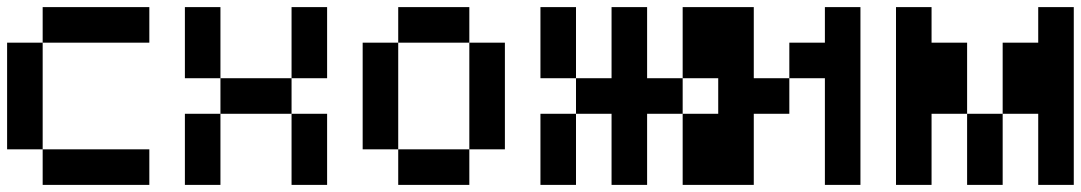

<svg xmlns="http://www.w3.org/2000/svg" viewBox="-20 -620 3040 540"><path d="M0 -200V-500H100V-200ZM400 -200V-100H100V-200ZM400 -500H100V-600H400Z M500 -100V-300H600V-100ZM500 -400V-600H600V-400ZM600 -400H800V-300H600ZM800 -100V-300H900V-100ZM800 -400V-600H900V-400Z M1000 -200V-500H1100V-200ZM1400 -200H1300V-500H1400ZM1100 -200H1300V-100H1100ZM1100 -500V-600H1300V-500Z M1500 -100V-300H1600V-100ZM1500 -400V-600H1600V-400ZM1600 -400H1700V-600H1800V-400H1900V-300H1800V-100H1700V-300H1600ZM1900 -100V-300H2000V-100ZM1900 -400V-600H2000V-400Z M2000 -100V-600H2100V-400H2200V-300H2100V-100ZM2200 -400V-500H2300V-600H2400V-100H2300V-400Z M2500 -100V-600H2600V-500H2700V-300H2600V-100ZM2700 -100V-300H2800V-100ZM2800 -500H2900V-600H3000V-100H2900V-300H2800Z"/></svg>

Font: GalmuriMono9 Regular
Style: Regular
Weight: 400
Designer: Lee Minseo (quiple)
Version: Version 2.399;hotconv 1.1.1;makeotfexe 2.6.0 DEVELOPMENT